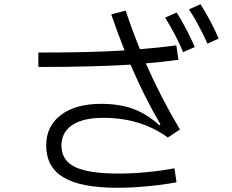

<svg xmlns="http://www.w3.org/2000/svg" viewBox="-20 -849 1096 906"><path d="M926 -829Q974 -754 1012 -667L959 -643Q919 -732 872 -805ZM270 -162Q270 -92 334 -61Q398 -30 540 -30Q604 -30 676 -37Q748 -44 803 -55L813 11Q757 22 680.5 29.5Q604 37 533 37Q361 37 279.5 -12Q198 -61 198 -163Q198 -254 267.5 -306.5Q337 -359 457 -359Q544 -359 609 -335Q674 -311 732 -258L737 -262Q660 -394 596 -544Q426 -533 161 -533V-601Q408 -601 568 -611Q536 -690 505 -781L573 -799Q600 -717 640 -617Q724 -623 812 -635L822 -567Q734 -555 668 -550Q739 -389 829 -238L772 -200Q645 -293 467 -293Q372 -293 321 -259Q270 -225 270 -162ZM814 -790Q866 -705 899 -627L844 -603Q813 -679 759 -766Z"/></svg>

Font: PlemolJP
Style: Regular
Weight: 400
Monospace: yes
Version: v2.0.4; ttfautohint (v1.8.4.7-5d5b-dirty) -l 6 -r 45 -G 200 